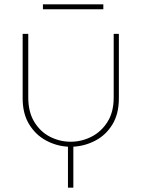

<svg xmlns="http://www.w3.org/2000/svg" viewBox="-20 -667 656 890"><path d="M295 203V13Q241 10 193 -16Q145 -42 115 -91Q85 -140 85 -211V-510H111V-215Q111 -147 139.5 -101Q168 -55 213 -32.5Q258 -10 307 -10Q358 -10 403.5 -33Q449 -56 478 -101.5Q507 -147 507 -215V-510H531V-211Q531 -139 501 -90Q471 -41 422.5 -15.5Q374 10 320 13V203ZM179 -624V-647H459V-624Z"/></svg>

Font: MuseoModerno Thin
Style: Regular
Weight: 100
Designer: Pablo Cosgaya, Héctor Gatti, Marcela Romero, and the Authors of The MuseoModerno Project.
Foundry: Omnibus-Type Team
Version: Version 1.003